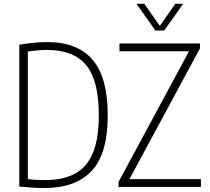

<svg xmlns="http://www.w3.org/2000/svg" viewBox="-20 -964 1083 990"><path d="M209 5.5Q154 5.5 79.5 -2V-733.5Q113 -739 150 -743Q187 -747 223.5 -747Q379.5 -747 457.5 -655.8Q535.5 -564.5 535.5 -370Q535.5 -170 452.2 -82.2Q369 5.5 209 5.5ZM213 -35.5Q305.5 -35.5 367 -68.8Q428.5 -102 459 -175.5Q489.5 -249 489.5 -370Q489.5 -548 425 -627.2Q360.5 -706.5 223 -706.5Q200 -706.5 174.2 -704.2Q148.5 -702 123.5 -698.5V-40.5Q148 -37.5 169.2 -36.5Q190.5 -35.5 213 -35.5ZM591 0V-25.5L954.5 -699.5H596V-740H1011V-714.5L647.5 -40.5H1016V0ZM781 -807 683.5 -944.5H724L804 -830.5L884 -944.5H924.5L827 -807Z"/></svg>

Font: Encode Sans Cnd XLt
Style: Regular
Weight: 200
Width: 3
Designer: Multiple Designers
Foundry: Impallari Type
Version: Version 3.002; ttfautohint (v1.8.3) -l 8 -r 50 -G 200 -x 14 